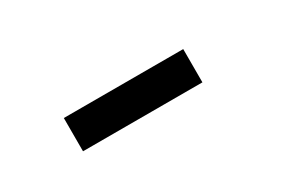

<svg xmlns="http://www.w3.org/2000/svg" viewBox="1 -990 849 580"><g transform="rotate(-30 425.0 -700.0)"><path d="M191.5 -758H608V-642H191.5Z"/></g></svg>

Font: League Mono Wide ExtraBold
Style: Regular
Weight: 800
Width: 8
Designer: Tyler Finck
Foundry: The League of Moveable Type / Tyler Finck
Version: Version 2.210